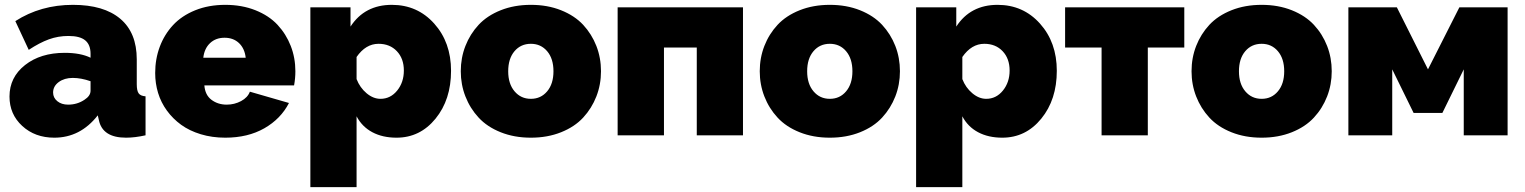

<svg xmlns="http://www.w3.org/2000/svg" viewBox="-20 -556 6265 789"><path d="M19 -159.2Q19 -238.3 82.8 -288.6Q146.5 -338.9 246.1 -338.9Q311 -338.9 352.1 -318.8V-335Q352.1 -372.1 330.3 -390.1Q308.6 -408.2 261.2 -408.2Q218.8 -408.2 180.7 -394.3Q142.6 -380.4 98.1 -351.1L43 -469.2Q147 -536.1 279.8 -536.1Q406.2 -536.1 474.1 -479Q542 -421.9 542 -312V-210Q542 -183.1 549.8 -172.4Q557.6 -161.6 578.1 -160.2V0Q534.2 9.8 498 9.8Q400.9 9.8 386.2 -63L381.8 -82Q310.1 9.8 203.1 9.8Q124 9.8 71.5 -38.3Q19 -86.4 19 -159.2ZM327.1 -146Q352.1 -162.1 352.1 -183.1V-222.2Q313.5 -235.8 278.8 -235.8Q244.6 -235.8 221.4 -218.8Q198.2 -201.7 198.2 -175.8Q198.2 -154.3 215.6 -140.1Q232.9 -126 259.8 -126Q297.4 -126 327.1 -146Z M905.8 9.8Q851.6 9.8 804.9 -4.4Q758.3 -18.6 724.4 -43.2Q690.4 -67.9 666 -101.3Q641.6 -134.8 629.6 -174.1Q617.7 -213.4 617.7 -255.9Q617.7 -313.5 636.5 -363.8Q655.3 -414.1 690.9 -452.6Q726.6 -491.2 782 -513.7Q837.4 -536.1 905.8 -536.1Q974.1 -536.1 1029.8 -513.9Q1085.4 -491.7 1120.6 -453.9Q1155.8 -416 1174.8 -367.2Q1193.8 -318.4 1193.8 -263.2Q1193.8 -234.4 1188.5 -205.1H819.8Q822.8 -165.5 849.1 -145.8Q875.5 -126 911.6 -126Q943.4 -126 970.7 -140.6Q998 -155.3 1006.8 -179.2L1167.5 -132.8Q1133.8 -67.4 1066.2 -28.8Q998.5 9.8 905.8 9.8ZM815.4 -318.8H989.7Q985.4 -356.9 962.2 -378.9Q939 -400.9 902.8 -400.9Q866.7 -400.9 843.3 -378.9Q819.8 -356.9 815.4 -318.8Z M1445.3 -78.1V212.9H1255.4V-525.9H1420.4V-446.8Q1478.5 -536.1 1590.3 -536.1Q1695.3 -536.1 1764.4 -459Q1833.5 -381.8 1833.5 -265.1Q1833.5 -146.5 1769.8 -68.4Q1706.1 9.8 1609.4 9.8Q1552.2 9.8 1510 -12.7Q1467.8 -35.2 1445.3 -78.1ZM1639.6 -266.1Q1639.6 -315.4 1610.8 -345.7Q1582 -376 1535.6 -376Q1482.9 -376 1445.3 -321.8V-231Q1459 -195.8 1486.3 -172.9Q1513.7 -149.9 1543.5 -149.9Q1584.5 -149.9 1612.1 -183.8Q1639.6 -217.8 1639.6 -266.1Z M1873.5 -263.2Q1873.5 -318.4 1892.6 -367.2Q1911.6 -416 1946.8 -453.9Q1981.9 -491.7 2037.6 -513.9Q2093.3 -536.1 2161.6 -536.1Q2230 -536.1 2285.6 -513.9Q2341.3 -491.7 2376.5 -453.9Q2411.6 -416 2430.7 -367.2Q2449.7 -318.4 2449.7 -263.2Q2449.7 -208.5 2430.7 -159.7Q2411.6 -110.8 2376.5 -72.8Q2341.3 -34.7 2285.6 -12.5Q2230 9.8 2161.6 9.8Q2093.3 9.8 2037.6 -12.5Q1981.9 -34.7 1946.8 -72.8Q1911.6 -110.8 1892.6 -159.7Q1873.5 -208.5 1873.5 -263.2ZM2161.6 -376Q2120.1 -376 2094.2 -345.5Q2068.4 -314.9 2068.4 -263.2Q2068.4 -211.4 2094.5 -180.7Q2120.6 -149.9 2161.6 -149.9Q2202.6 -149.9 2228.5 -180.7Q2254.4 -211.4 2254.4 -263.2Q2254.4 -314.9 2228.5 -345.5Q2202.6 -376 2161.6 -376Z M2518.1 0V-525.9H3033.2V0H2843.3V-360.8H2708.5V0Z M3102.1 -263.2Q3102.1 -318.4 3121.1 -367.2Q3140.1 -416 3175.3 -453.9Q3210.4 -491.7 3266.1 -513.9Q3321.8 -536.1 3390.1 -536.1Q3458.5 -536.1 3514.2 -513.9Q3569.8 -491.7 3605 -453.9Q3640.1 -416 3659.2 -367.2Q3678.2 -318.4 3678.2 -263.2Q3678.2 -208.5 3659.2 -159.7Q3640.1 -110.8 3605 -72.8Q3569.8 -34.7 3514.2 -12.5Q3458.5 9.8 3390.1 9.8Q3321.8 9.8 3266.1 -12.5Q3210.4 -34.7 3175.3 -72.8Q3140.1 -110.8 3121.1 -159.7Q3102.1 -208.5 3102.1 -263.2ZM3390.1 -376Q3348.6 -376 3322.8 -345.5Q3296.9 -314.9 3296.9 -263.2Q3296.9 -211.4 3323 -180.7Q3349.1 -149.9 3390.1 -149.9Q3431.2 -149.9 3457 -180.7Q3482.9 -211.4 3482.9 -263.2Q3482.9 -314.9 3457 -345.5Q3431.2 -376 3390.1 -376Z M3934.6 -78.1V212.9H3744.6V-525.9H3909.7V-446.8Q3967.8 -536.1 4079.6 -536.1Q4184.6 -536.1 4253.7 -459Q4322.8 -381.8 4322.8 -265.1Q4322.8 -146.5 4259 -68.4Q4195.3 9.8 4098.6 9.8Q4041.5 9.8 3999.3 -12.7Q3957 -35.2 3934.6 -78.1ZM4128.9 -266.1Q4128.9 -315.4 4100.1 -345.7Q4071.3 -376 4024.9 -376Q3972.2 -376 3934.6 -321.8V-231Q3948.2 -195.8 3975.6 -172.9Q4002.9 -149.9 4032.7 -149.9Q4073.7 -149.9 4101.3 -183.8Q4128.9 -217.8 4128.9 -266.1Z M4506.8 0V-360.8H4356.9V-525.9H4846.7V-360.8H4696.8V0Z M4876.5 -263.2Q4876.5 -318.4 4895.5 -367.2Q4914.6 -416 4949.7 -453.9Q4984.9 -491.7 5040.5 -513.9Q5096.2 -536.1 5164.6 -536.1Q5232.9 -536.1 5288.6 -513.9Q5344.2 -491.7 5379.4 -453.9Q5414.6 -416 5433.6 -367.2Q5452.6 -318.4 5452.6 -263.2Q5452.6 -208.5 5433.6 -159.7Q5414.6 -110.8 5379.4 -72.8Q5344.2 -34.7 5288.6 -12.5Q5232.9 9.8 5164.6 9.8Q5096.2 9.8 5040.5 -12.5Q4984.9 -34.7 4949.7 -72.8Q4914.6 -110.8 4895.5 -159.7Q4876.5 -208.5 4876.5 -263.2ZM5164.6 -376Q5123 -376 5097.2 -345.5Q5071.3 -314.9 5071.3 -263.2Q5071.3 -211.4 5097.4 -180.7Q5123.5 -149.9 5164.6 -149.9Q5205.6 -149.9 5231.4 -180.7Q5257.3 -211.4 5257.3 -263.2Q5257.3 -314.9 5231.4 -345.5Q5205.6 -376 5164.6 -376Z M5521 0V-525.9H5720.2L5848.1 -271L5977.1 -525.9H6175.3V0H5995.1V-271L5907.2 -91.8H5789.1L5701.2 -271V0Z"/></svg>

Font: Rawline Black
Style: Regular
Weight: 900
Designer: Matt McInerney, Pablo Impallari, Rodrigo Fuenzalida
Foundry: Matt McInerney, Pablo Impallari, Rodrigo Fuenzalida
Version: Version 4.020;PS 004.020;hotconv 1.0.88;makeotf.lib2.5.64775